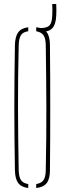

<svg xmlns="http://www.w3.org/2000/svg" viewBox="-20 -941 324 965"><path d="M122 4Q86.5 -0.5 71.2 -21.5Q56 -42.5 55 -85Q53.5 -169.5 52.8 -246.8Q52 -324 52 -399.5Q52 -475 52.8 -552.2Q53.5 -629.5 55 -714Q56 -757 71.2 -778.2Q86.5 -799.5 122 -804V-784Q96 -780.5 85.5 -764.5Q75 -748.5 74 -714Q72 -631.5 71.2 -555Q70.5 -478.5 70.5 -403Q70.5 -327.5 71.5 -249.2Q72.5 -171 74 -85Q75 -51.5 85.5 -35.8Q96 -20 122 -16ZM162 4V-16Q188 -20 198.8 -35.8Q209.5 -51.5 210 -85Q212 -171 212.5 -249.2Q213 -327.5 213 -403Q213 -478.5 212 -555Q211 -631.5 210 -714Q209.5 -748.5 198.5 -764Q187.5 -779.5 162 -784V-804Q199 -800.5 215 -779Q231 -757.5 231 -714Q232 -629.5 232.2 -552.2Q232.5 -475 232.5 -399.5Q232.5 -324 232.2 -246.8Q232 -169.5 231 -85Q231 -42.5 215 -21.2Q199 0 162 4ZM182.5 -780Q178 -780 173 -782L171.5 -800Q174.5 -800 177 -800Q179.5 -800 182.5 -800Q216.5 -800 228.8 -813.2Q241 -826.5 242.5 -861Q243 -871 243.2 -881Q243.5 -891 243.2 -901Q243 -911 242.5 -921H262.5Q263 -911 263.2 -901Q263.5 -891 263.2 -881Q263 -871 262.5 -861Q260.5 -817.5 242.5 -798.8Q224.5 -780 182.5 -780Z"/></svg>

Font: Big Shoulders Stencil Thin
Style: Regular
Weight: 100
Designer: Patric King
Foundry: XO Type Co
Version: Version 2.001